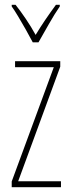

<svg xmlns="http://www.w3.org/2000/svg" viewBox="-20 -783 298 803"><path d="M235 0H29V-24L205 -502H43V-527H232V-504L56 -25H235ZM117 -606Q104 -631 87.5 -660Q71 -689 55.5 -715Q40 -741 29 -756V-763H45Q65 -738 88 -704Q111 -670 129 -637Q149 -670 169 -699.5Q189 -729 214 -763H230V-756Q208 -724 184.5 -682.5Q161 -641 141 -606Z"/></svg>

Font: Noto Sans ExtraCondensed Thin
Style: Regular
Weight: 100
Width: 2
Designer: Monotype Design Team
Foundry: Monotype Imaging Inc.
Version: Version 2.013; ttfautohint (v1.8.4.7-5d5b)